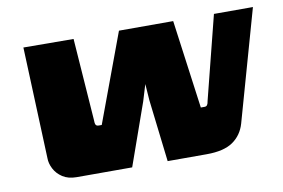

<svg xmlns="http://www.w3.org/2000/svg" viewBox="-57 -553 952 645"><g transform="rotate(-10 419.5 -230.0)"><path d="M157 0Q128 0 109 -12.5Q90 -25 80.5 -43.5Q71 -62 71 -80L56 -460L227 -459L247 -181Q247 -168 249.5 -163Q252 -158 260 -158H270L382 -460H567L608 -158H621Q627 -158 630 -162.5Q633 -167 634 -175L706 -460H839L732 -81Q721 -43 690 -21.5Q659 0 600 0H467L442 -212L438 -268L421 -212L346 0Z"/></g></svg>

Font: Genos ExtraBold
Style: Italic
Weight: 800
Italic angle: -8°
Version: Version 1.010